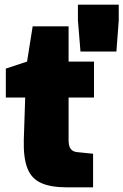

<svg xmlns="http://www.w3.org/2000/svg" viewBox="-20 -803 529 823"><path d="M267 0Q198 0 156.5 -18.5Q115 -37 97.5 -81.5Q80 -126 82 -203L88 -385H5V-509L96 -539L120 -690H274V-539H383V-385H274V-204Q274 -191 276 -181.5Q278 -172 282.5 -165.5Q287 -159 294 -155.5Q301 -152 310 -151L379 -144V0ZM325 -582 314 -716V-783H489V-716L479 -582Z"/></svg>

Font: Exo Thin Black
Style: Regular
Weight: 900
Version: Version 2.000